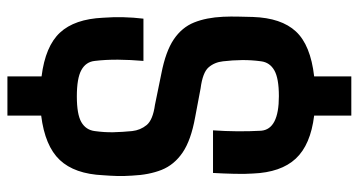

<svg xmlns="http://www.w3.org/2000/svg" viewBox="-236 -602 930 497"><g transform="rotate(90 228.5 -353.0)"><path d="M278.8 92.3H177.2V3.9Q99.1 -5.9 64 -43.7Q28.8 -81.5 25.4 -155.3Q21.5 -207.5 27.8 -259.8H137.2Q134.3 -226.6 134 -194.1Q133.8 -161.6 137.2 -133.8Q139.6 -110.8 160.9 -99.1Q182.1 -87.4 229 -87.4Q275.4 -87.4 295.7 -99.1Q315.9 -110.8 318.8 -133.8Q322.3 -159.2 321.8 -181.9Q321.3 -204.6 318.8 -230.5Q316.4 -252 303.2 -268.1Q290 -284.2 251 -289.6L169.9 -306.2Q112.3 -317.4 81.3 -338.4Q50.3 -359.4 37.6 -391.1Q24.9 -422.9 22.9 -465.8Q22 -486.8 22.5 -505.4Q22.9 -523.9 23.4 -543Q25.9 -616.7 61 -654.5Q96.2 -692.4 177.2 -701.7V-797.9H278.8V-701.7Q354.5 -692.4 390.1 -654.1Q425.8 -615.7 428.7 -543Q430.2 -522.9 429.4 -494.4Q428.7 -465.8 427.2 -439.9H316.9Q321.3 -503.9 317.9 -564.5Q314 -610.4 228.5 -610.4Q182.1 -610.4 161.6 -598.6Q141.1 -586.9 138.2 -564.5Q134.8 -540 135 -515.1Q135.3 -490.2 138.2 -465.8Q140.6 -443.8 153.8 -428.5Q167 -413.1 208.5 -407.7L283.2 -393.6Q342.8 -382.8 374.5 -361.1Q406.2 -339.4 419.2 -306.9Q432.1 -274.4 434.1 -230.5Q435.5 -210.4 435.1 -192.4Q434.6 -174.3 433.1 -155.3Q429.7 -81.5 393.6 -43.2Q357.4 -4.9 278.8 4.9Z"/></g></svg>

Font: Agdasima
Style: Bold
Weight: 700
Width: 3
Designer: The DocRepair Project, Patric King
Foundry: Google
Version: Version 2.002